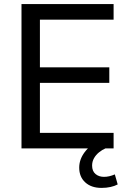

<svg xmlns="http://www.w3.org/2000/svg" viewBox="-20 -725 626 938"><path d="M85 0V-705H535V-629H175V-396H514V-320H175V-76H535V0ZM476 193Q426 193 396.5 166Q367 139 367 94Q367 54 393.5 18.5Q420 -17 465 -37L495 0Q479 7 464 19Q449 31 439.5 47.5Q430 64 430 84Q430 111 446.5 125Q463 139 488 139Q501 139 514 136Q527 133 541 127L555 176Q540 184 520 188.5Q500 193 476 193Z"/></svg>

Font: Nunito Sans 12pt Medium
Style: Regular
Weight: 500
Designer: Vernon Adams
Foundry: Vernon Adams
Version: Version 3.101;gftools[0.9.27]